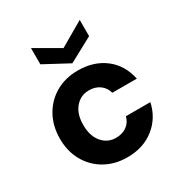

<svg xmlns="http://www.w3.org/2000/svg" viewBox="-175 -871 960 1013"><g transform="rotate(-30 305.0 -365.0)"><path d="M311 12Q235 12 176 -21.5Q117 -55 83.5 -114.5Q50 -174 50 -250Q50 -328 83.5 -388Q117 -448 176 -482Q235 -516 311 -516Q408 -516 474.5 -465Q541 -414 560 -323H411Q402 -357 375 -376.5Q348 -396 310 -396Q259 -396 226 -357.5Q193 -319 193 -252Q193 -185 226 -146Q259 -107 310 -107Q348 -107 375 -126Q402 -145 411 -180H560Q541 -93 474.5 -40.5Q408 12 311 12ZM306 -563 157 -643V-742L306 -656L454 -742V-643Z"/></g></svg>

Font: DM Sans ExtraBold
Style: Regular
Weight: 800
Designer: Colophon Foundry, Jonny Pinhorn
Foundry: Colophon Foundry
Version: Version 4.004; ttfautohint (v1.8.4.7-5d5b)